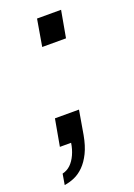

<svg xmlns="http://www.w3.org/2000/svg" viewBox="-134 -580 550 788"><g transform="rotate(-20 141.5 -186.5)"><path d="M7 154 15 107Q36 102 51 87.5Q66 73 76.5 50Q87 27 91 0H42L63 -117H168L150 -12Q142 32 127 62.5Q112 93 92.5 112.5Q73 132 51 141.5Q29 151 7 154ZM114 -410 134 -527H239L218 -410Z"/></g></svg>

Font: Archivo SemiCondensed Medium
Style: Italic
Weight: 500
Width: 4
Italic angle: -10°
Designer: Hector Gatti
Foundry: Omnibus-Type
Version: Version 2.001